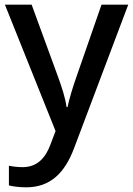

<svg xmlns="http://www.w3.org/2000/svg" viewBox="-20 -625 567 819"><path d="M1 -605 217 -66 195 -8C174 49 138 88 77 88C54 88 32 85 18 82V166C35 170 59 174 92 174C196 174 257 111 296 7L527 -605H413L307 -300C290 -252 275 -202 268 -168H264C258 -210 244 -252 227 -299L115 -605Z"/></svg>

Font: Noto Sans Malayalam UI Medium
Style: Regular
Weight: 500
Designer: Jelle Bosma - Monotype Design Team
Foundry: Monotype Imaging Inc.
Version: Version 2.104